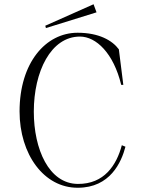

<svg xmlns="http://www.w3.org/2000/svg" viewBox="-20 -869 674 903"><path d="M345 -715C195 -715 72 -574 72 -345C72 -143 187 15 346 14C498 14 551 -106 570 -179L553 -186C528 -92 470 -3 346 -4C210 -5 139 -167 139 -344C139 -532 219 -697 356 -697C432 -697 514 -619 550 -470H560L539 -637C508 -679 445 -715 345 -715ZM434 -811 420 -849 193 -748 196 -737Z"/></svg>

Font: Sprat Condensed Light
Style: Regular
Weight: 300
Width: 3
Designer: Ethan Nakache
Foundry: Collletttivo
Version: Version 2.000;Glyphs 3.2 (3217)